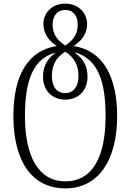

<svg xmlns="http://www.w3.org/2000/svg" viewBox="-20 -791 722 1062"><path d="M341 251C527 251 628 92 628 -149C628 -374 544 -512 389 -536V-538C432 -566 462 -606 462 -658C462 -718 415 -771 341 -771C267 -771 220 -719 220 -659C220 -605 250 -566 292 -538V-536C138 -512 54 -378 54 -150C54 95 153 251 341 251ZM341 -539C292 -571 271 -608 271 -654C271 -704 297 -736 340 -736C388 -736 410 -700 410 -654C410 -608 390 -571 341 -539ZM341 -276C295 -276 267 -311 267 -369C267 -425 286 -472 341 -505C394 -472 414 -427 414 -368C414 -312 386 -276 341 -276ZM341 212C194 212 118 76 118 -149C118 -341 161 -465 284 -499V-497C239 -464 218 -420 218 -367C218 -292 266 -240 341 -240C415 -240 464 -292 464 -366C464 -423 443 -465 395 -498V-501C520 -465 564 -345 564 -149C564 77 492 212 341 212Z"/></svg>

Font: Noto Serif Georgian SemiCondensed Light
Style: Regular
Weight: 300
Width: 4
Designer: Monotype Design Team, Akaki Razmadze
Foundry: Google LLC
Version: Version 2.003